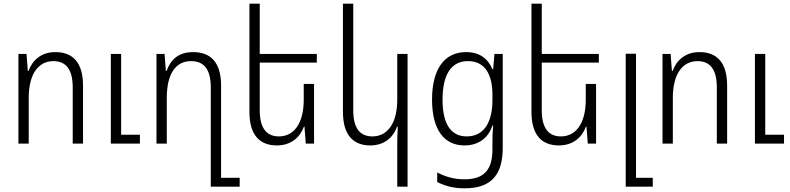

<svg xmlns="http://www.w3.org/2000/svg" viewBox="-20 -780 4289 1043"><path d="M80 0H136V-248C136 -380 190 -448 270 -448C335 -448 375 -407 375 -306V0H431V-315C431 -443 373 -497 281 -497C204 -497 156 -453 135 -395H131L124 -487H80ZM582 0H740V-48H638V-487H582Z M1125 234H1282V186H1181V-315C1181 -443 1123 -497 1029 -497C947 -497 906 -453 885 -395H881L874 -487H830V0H886V-248C886 -380 935 -448 1018 -448C1085 -448 1125 -407 1125 -306Z M1686 -324H1630V-239C1630 -107 1575 -39 1495 -39C1431 -39 1391 -80 1391 -181V-440H1701V-487H1391V-760H1335V-172C1335 -45 1392 10 1484 10C1561 10 1610 -34 1631 -92H1634L1641 0H1686Z M2194 234V-487H2138V-239C2138 -107 2083 -39 2003 -39C1939 -39 1899 -79 1899 -180V-760H1843V-172C1843 -45 1900 10 1991 10C2069 10 2116 -34 2137 -92H2141C2139 -60 2138 -31 2138 1V234Z M2504 243C2657 243 2711 161 2711 21V-487H2666L2659 -404H2655C2631 -461 2586 -497 2512 -497C2393 -497 2327 -403 2327 -239C2327 -73 2394 10 2503 10C2577 10 2632 -28 2655 -98H2659C2656 -63 2655 -37 2655 -8V32C2655 136 2615 194 2504 194C2442 194 2399 179 2355 157V209C2399 230 2440 243 2504 243ZM2515 -39C2435 -39 2384 -99 2384 -238C2384 -375 2431 -448 2522 -448C2616 -448 2655 -374 2655 -265V-235C2655 -128 2617 -39 2515 -39Z M3218 -324H3162V-239C3162 -107 3107 -39 3027 -39C2963 -39 2923 -80 2923 -181V-440H3233V-487H2923V-760H2867V-172C2867 -45 2924 10 3016 10C3093 10 3142 -34 3163 -92H3166L3173 0H3218Z M3379 234H3526V186H3435V-488H3379Z M3579 0H3635V-248C3635 -380 3689 -448 3769 -448C3834 -448 3874 -407 3874 -306V0H3930V-315C3930 -443 3872 -497 3780 -497C3703 -497 3655 -453 3634 -395H3630L3623 -487H3579ZM4081 0H4239V-48H4137V-487H4081Z"/></svg>

Font: Noto Sans Armenian SemiCondensed Light
Style: Regular
Weight: 300
Width: 4
Designer: Monotype Design Team
Foundry: Monotype Imaging Inc.
Version: Version 2.008